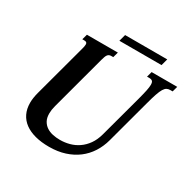

<svg xmlns="http://www.w3.org/2000/svg" viewBox="-183 -1012 1197 1202"><g transform="rotate(30 416.0 -411.0)"><path d="M630.9 -215.8Q617.2 -164.6 590.3 -122.8Q563.5 -81.1 524.4 -51.5Q485.4 -22 434.3 -5.6Q383.3 10.7 321.3 10.7Q265.1 10.7 220.7 -1Q176.3 -12.7 145.3 -35.4Q114.3 -58.1 97.9 -91.8Q81.5 -125.5 81.5 -169.4Q81.5 -203.6 92.8 -246.1L194.8 -624.5Q197.8 -635.7 199.5 -644Q201.2 -652.3 201.2 -658.7Q201.2 -668.5 196.3 -672.6Q191.4 -676.8 180.7 -676.8H166L176.8 -715.8H400.4L389.6 -676.8H375Q366.2 -676.8 360.1 -673.8Q354 -670.9 349.4 -664.8Q344.7 -658.7 341.1 -648.7Q337.4 -638.7 333.5 -624L227.1 -228Q222.7 -211.9 220.7 -198Q218.8 -184.1 218.8 -171.4Q218.8 -139.6 230.5 -118.7Q242.2 -97.7 261.7 -84.7Q281.2 -71.8 306.4 -66.4Q331.5 -61 358.9 -61Q394 -61 427.5 -70.1Q460.9 -79.1 489.7 -98.9Q518.6 -118.7 540.8 -149.9Q563 -181.2 575.2 -226.1L657.7 -531.2Q668.9 -573.2 674.6 -600.6Q680.2 -627.9 680.2 -644Q680.2 -663.6 672.4 -670.2Q664.6 -676.8 648.9 -676.8H633.8L644.5 -715.8H829.6L818.8 -676.8H801.8Q787.6 -676.8 777.1 -671.1Q766.6 -665.5 757.1 -649.9Q747.6 -634.3 737.8 -605.5Q728 -576.7 715.8 -530.8ZM371.6 -784.7 384.8 -833.5H689.5L676.3 -784.7Z"/></g></svg>

Font: Arian AMU Serif
Style: Bold Italic
Weight: 700
Italic angle: -15°
Designer: Ruben Hakobyan (Tarumian)
Foundry: Ruben Hakobyan (Tarumian)
Version: Version 1.002